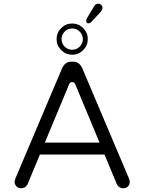

<svg xmlns="http://www.w3.org/2000/svg" viewBox="-20 -1006 769 1022"><path d="M465.8 -888.7 515.6 -942.4Q525.4 -954.1 525.4 -963.9Q525.4 -974.6 518.6 -980.5Q511.7 -986.3 502.4 -986.3Q493.2 -986.3 487.3 -980.5Q481.4 -974.6 477.5 -966.8L442.4 -908.2Q438.5 -898.4 438.5 -892.6Q441.4 -885.7 442.4 -884.8Q443.4 -883.8 444.3 -882.8Q446.3 -881.8 451.7 -881.8Q457 -881.8 465.8 -888.7ZM305.7 -739.3Q330.1 -714.8 364.3 -714.8Q398.4 -714.8 422.9 -739.3Q447.3 -763.7 447.3 -797.9Q447.3 -832 422.9 -856.4Q398.4 -880.9 364.3 -880.9Q330.1 -880.9 305.7 -856.4Q281.2 -832 281.2 -797.9Q281.2 -763.7 305.7 -739.3ZM404.3 -757.8Q387.7 -741.2 364.3 -741.2Q340.8 -741.2 324.2 -757.8Q307.6 -774.4 307.6 -797.9Q307.6 -821.3 324.2 -837.9Q340.8 -854.5 364.3 -854.5Q387.7 -854.5 404.3 -837.9Q420.9 -821.3 420.9 -797.9Q420.9 -774.4 404.3 -757.8ZM90.8 -3.9Q117.2 -3.9 127 -26.4L192.4 -183.6H536.1L601.6 -26.4Q606.4 -15.6 615.2 -9.8Q624 -3.9 633.8 -3.9Q643.6 -3.9 649.4 -5.9Q656.2 -8.8 661.1 -13.7Q670.9 -24.4 670.9 -39.1Q670.9 -43.9 667 -54.7L418 -642.6Q402.3 -677.7 369.1 -677.7H359.4Q326.2 -677.7 310.5 -642.6L61.5 -54.7Q57.6 -42 57.6 -39.1Q57.6 -24.4 67.4 -14.2Q77.1 -3.9 90.8 -3.9ZM218.8 -247.1 347.7 -556.6Q352.5 -569.3 364.3 -569.3Q376 -568.4 380.9 -556.6L509.8 -247.1Z"/></svg>

Font: FakePearl
Style: ExtraLight
Weight: 300
Version: Version 1.2